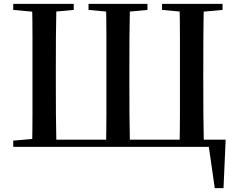

<svg xmlns="http://www.w3.org/2000/svg" viewBox="-20 -755 1214 987"><path d="M145 0Q147 -86 147 -172Q147 -258 147 -347V-391Q147 -479 147 -565Q147 -651 145 -735H270Q268 -650 267.5 -564.5Q267 -479 267 -391V-347Q267 -257 267.5 -171Q268 -85 270 0ZM525 0Q527 -86 527 -172Q527 -258 527 -347V-391Q527 -479 527 -565Q527 -651 525 -735H648Q646 -651 645.5 -565Q645 -479 645 -391V-347Q645 -257 645.5 -171Q646 -85 648 0ZM903 0Q905 -85 905 -171Q905 -257 905 -347V-391Q905 -478 905 -564.5Q905 -651 903 -735H1028Q1026 -651 1025.5 -565Q1025 -479 1025 -391V-347Q1025 -258 1025.5 -172Q1026 -86 1028 0ZM207 0V-37H1140L1129 212H1084L1049 -32L1105 0ZM48 -704V-735H359V-704L217 -691H192ZM435 -704V-735H738V-704L600 -691H577ZM813 -704V-735H1124V-704L980 -691H956ZM48 0V-32L195 -45H207V0Z"/></svg>

Font: Noto Serif TC SemiBold
Style: Regular
Weight: 600
Version: Version 2.002-H1;hotconv 1.1.0;makeotfexe 2.6.0